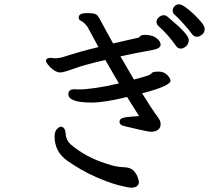

<svg xmlns="http://www.w3.org/2000/svg" viewBox="-20 -823 1040 893"><path d="M589 50Q579 50 534 39Q489 28 423.5 -1Q358 -30 292 -76Q234 -118 234 -187Q234 -213 245.5 -223.5Q257 -234 261 -234Q283 -234 285 -203Q287 -172 307 -153Q376 -93 474 -62Q520 -46 553.5 -45.5Q587 -45 601.5 -29Q616 -13 621 3Q626 19 626 22Q626 50 589 50ZM821 -597Q807 -597 799 -609Q762 -662 717 -702Q708 -710 708 -722Q708 -733 718.5 -742.5Q729 -752 741 -752Q752 -752 757 -747Q762 -742 777 -730Q858 -662 858 -637Q858 -619 845.5 -608Q833 -597 821 -597ZM688 -210Q669 -210 624.5 -221Q580 -232 558 -236.5Q536 -241 536 -257Q536 -273 561.5 -277Q587 -281 627 -283L571 -372Q467 -346 406 -346Q298 -346 298 -385Q298 -408 327 -408L344 -407Q413 -407 533 -435L470 -544Q374 -522 324.5 -504Q275 -486 261 -486Q245 -486 229 -497.5Q213 -509 203.5 -521.5Q194 -534 194 -539Q194 -554 216 -554L234 -552Q255 -552 274 -558Q358 -585 438 -604L387 -698Q373 -718 355 -727Q346 -731 346 -742Q346 -762 384 -762Q418 -762 427 -756Q436 -750 447 -729Q458 -708 474.5 -678Q491 -648 506 -621L620 -647Q627 -648 631.5 -654Q636 -660 652 -661Q688 -661 707.5 -646Q727 -631 727 -615Q727 -597 687 -590Q619 -578 540 -561L603 -453Q669 -471 674.5 -474Q680 -477 686 -483.5Q692 -490 718 -490Q742 -490 757.5 -474.5Q773 -459 773 -448Q773 -423 641 -389Q685 -318 702 -295Q719 -272 723 -264Q727 -256 727 -245Q727 -215 688 -210ZM895 -652Q884 -652 874 -663Q863 -680 833.5 -712.5Q804 -745 793.5 -753.5Q783 -762 783 -774Q783 -784 791.5 -793.5Q800 -803 812 -803Q833 -803 882.5 -756Q932 -709 932 -689Q932 -667 912 -657Q905 -652 895 -652Z"/></svg>

Font: LXGW WenKai Medium
Style: Regular
Weight: 500
Designer: LXGW / Fontworks Inc.
Foundry: LXGW / Fontworks Inc.
Version: Version 1.501; October 10, 2024